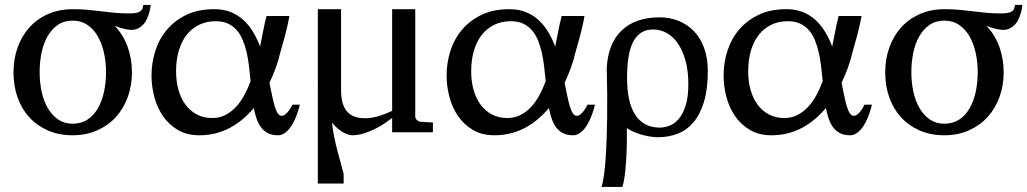

<svg xmlns="http://www.w3.org/2000/svg" viewBox="-20 -531 4125 771"><path d="M405.8 -241.2Q405.8 -281.7 397.5 -319.1Q389.2 -356.4 372.6 -385.3Q356 -414.1 330.8 -431.2Q305.7 -448.2 272 -448.2Q237.3 -448.2 212.4 -431.2Q187.5 -414.1 171.1 -385.5Q154.8 -356.9 147 -319.6Q139.2 -282.2 139.2 -241.2Q139.2 -200.7 147.2 -163.1Q155.3 -125.5 171.9 -96.9Q188.5 -68.4 213.4 -51.3Q238.3 -34.2 272 -34.2Q306.2 -34.2 331.5 -51Q356.9 -67.9 373.3 -96.4Q389.6 -125 397.7 -162.6Q405.8 -200.2 405.8 -241.2ZM585 -511.2Q584.5 -506.3 583 -496.8Q581.5 -487.3 578.1 -476.3Q574.7 -465.3 569.3 -453.6Q564 -441.9 555.4 -432.6Q546.9 -423.3 535.2 -417.2Q523.4 -411.1 507.8 -411.1Q497.6 -411.1 485.8 -413.6Q474.1 -416 464.4 -418.9Q452.6 -422.4 440.9 -426.8Q474.6 -392.1 492.2 -344Q509.8 -295.9 509.8 -240.2Q509.8 -187 492.9 -140.9Q476.1 -94.7 445.1 -60.8Q414.1 -26.9 369.9 -7.3Q325.7 12.2 271 12.2Q216.3 12.2 172.4 -7.1Q128.4 -26.4 97.7 -60.1Q66.9 -93.8 50.5 -139.9Q34.2 -186 34.2 -240.2Q34.2 -293.9 50.8 -340.3Q67.4 -386.7 98.1 -420.9Q128.9 -455.1 173.1 -474.6Q217.3 -494.1 272.9 -494.1Q305.7 -494.1 333 -491.5Q360.4 -488.8 386.5 -485.6Q412.6 -482.4 439.7 -479.7Q466.8 -477.1 499 -477.1Q516.1 -477.1 526.9 -479.2Q537.6 -481.4 543.7 -485.8Q549.8 -490.2 552 -496.6Q554.2 -502.9 555.2 -511.2Z M986.3 -205.1Q983.4 -234.9 980 -264.2Q976.6 -293.5 970.5 -320.3Q964.4 -347.2 954.8 -370.1Q945.3 -393.1 930.7 -409.9Q916 -426.8 895.3 -436.3Q874.5 -445.8 846.2 -445.8Q809.1 -445.8 779.5 -431.4Q750 -417 729.5 -390.9Q709 -364.7 698 -327.6Q687 -290.5 687 -245.1Q687 -204.1 696.8 -169.7Q706.5 -135.3 725.1 -110.4Q743.7 -85.4 770.5 -71.3Q797.4 -57.1 832 -57.1Q861.3 -57.1 884.8 -69.1Q908.2 -81.1 927 -101.1Q945.8 -121.1 960.4 -147.9Q975.1 -174.8 986.3 -205.1ZM1184.1 -110.8Q1175.8 -76.2 1163.1 -49.3Q1157.7 -37.6 1150.9 -26.6Q1144 -15.6 1135.7 -7.1Q1127.4 1.5 1117.4 6.8Q1107.4 12.2 1096.2 12.2Q1073.2 12.2 1057.1 4.4Q1041 -3.4 1029.8 -17.6Q1018.6 -31.7 1011.2 -52Q1003.9 -72.3 999 -97.2Q979 -73.2 955.6 -53.2Q932.1 -33.2 905 -18.6Q877.9 -3.9 846.7 4.2Q815.4 12.2 780.3 12.2Q730 12.2 693.6 -9.5Q657.2 -31.2 633.8 -65.7Q610.4 -100.1 599.4 -142.8Q588.4 -185.5 588.4 -228Q588.4 -278.8 603.8 -326.9Q619.1 -375 650.6 -412.1Q682.1 -449.2 729.2 -471.7Q776.4 -494.1 840.3 -494.1Q878.4 -494.1 907.5 -482.2Q936.5 -470.2 958.5 -449.7Q980.5 -429.2 996.6 -402.1Q1012.7 -375 1024.4 -344.2Q1031.7 -380.4 1037.8 -411.6Q1043.9 -442.9 1050.3 -466.8H1142.1Q1140.6 -458 1138.4 -447.3Q1136.2 -436.5 1133.5 -424.6Q1130.9 -412.6 1127.7 -400.4Q1124.5 -388.2 1121.6 -377Q1114.3 -350.1 1106 -321.8Q1098.6 -289.6 1087.4 -258.8Q1076.2 -228 1062 -198.2Q1067.9 -170.9 1072.8 -146.7Q1077.6 -122.6 1083 -104.5Q1088.4 -86.4 1095.2 -76.2Q1102.1 -65.9 1111.3 -65.9Q1119.6 -65.9 1127.4 -73Q1135.3 -80.1 1141.1 -88.4Q1147.9 -98.1 1154.3 -110.8Z M1256.8 -192.9Q1256.3 -196.8 1256.3 -200.7V-494.1H1349.6V-168.9Q1349.6 -142.6 1354.7 -121.6Q1359.9 -100.6 1371.3 -85.9Q1382.8 -71.3 1401.4 -63.7Q1419.9 -56.2 1446.3 -56.2Q1461.4 -56.2 1477.1 -59.1Q1492.7 -62 1506.8 -66.7Q1521 -71.3 1533.4 -76.4Q1545.9 -81.5 1554.7 -85.9V-494.1H1647.5V-64Q1647.5 -54.7 1654.1 -48.8Q1660.6 -43 1669.4 -42L1718.3 -39.1V0H1554.7V-57.1Q1542 -47.4 1523.7 -35.2Q1505.4 -22.9 1484.1 -12.5Q1462.9 -2 1439.7 5.1Q1416.5 12.2 1394.5 12.2Q1378.9 12.2 1356.9 -0.2Q1335 -12.7 1313 -38.6Q1316.4 -8.3 1322.3 20.3Q1328.1 48.8 1335 75Q1341.8 101.1 1348.4 124.3Q1355 147.5 1359.9 167V206.1H1256.3V-193.8Z M2171.4 -205.1Q2168.5 -234.9 2165 -264.2Q2161.6 -293.5 2155.5 -320.3Q2149.4 -347.2 2139.9 -370.1Q2130.4 -393.1 2115.7 -409.9Q2101.1 -426.8 2080.3 -436.3Q2059.6 -445.8 2031.2 -445.8Q1994.1 -445.8 1964.6 -431.4Q1935.1 -417 1914.6 -390.9Q1894 -364.7 1883.1 -327.6Q1872.1 -290.5 1872.1 -245.1Q1872.1 -204.1 1881.8 -169.7Q1891.6 -135.3 1910.2 -110.4Q1928.7 -85.4 1955.6 -71.3Q1982.4 -57.1 2017.1 -57.1Q2046.4 -57.1 2069.8 -69.1Q2093.3 -81.1 2112.1 -101.1Q2130.9 -121.1 2145.5 -147.9Q2160.2 -174.8 2171.4 -205.1ZM2369.1 -110.8Q2360.8 -76.2 2348.1 -49.3Q2342.8 -37.6 2335.9 -26.6Q2329.1 -15.6 2320.8 -7.1Q2312.5 1.5 2302.5 6.8Q2292.5 12.2 2281.2 12.2Q2258.3 12.2 2242.2 4.4Q2226.1 -3.4 2214.8 -17.6Q2203.6 -31.7 2196.3 -52Q2189 -72.3 2184.1 -97.2Q2164.1 -73.2 2140.6 -53.2Q2117.2 -33.2 2090.1 -18.6Q2063 -3.9 2031.7 4.2Q2000.5 12.2 1965.3 12.2Q1915 12.2 1878.7 -9.5Q1842.3 -31.2 1818.8 -65.7Q1795.4 -100.1 1784.4 -142.8Q1773.4 -185.5 1773.4 -228Q1773.4 -278.8 1788.8 -326.9Q1804.2 -375 1835.7 -412.1Q1867.2 -449.2 1914.3 -471.7Q1961.4 -494.1 2025.4 -494.1Q2063.5 -494.1 2092.5 -482.2Q2121.6 -470.2 2143.6 -449.7Q2165.5 -429.2 2181.6 -402.1Q2197.8 -375 2209.5 -344.2Q2216.8 -380.4 2222.9 -411.6Q2229 -442.9 2235.4 -466.8H2327.1Q2325.7 -458 2323.5 -447.3Q2321.3 -436.5 2318.6 -424.6Q2315.9 -412.6 2312.7 -400.4Q2309.6 -388.2 2306.6 -377Q2299.3 -350.1 2291 -321.8Q2283.7 -289.6 2272.5 -258.8Q2261.2 -228 2247.1 -198.2Q2252.9 -170.9 2257.8 -146.7Q2262.7 -122.6 2268.1 -104.5Q2273.4 -86.4 2280.3 -76.2Q2287.1 -65.9 2296.4 -65.9Q2304.7 -65.9 2312.5 -73Q2320.3 -80.1 2326.2 -88.4Q2333 -98.1 2339.4 -110.8Z M2603.5 -412.6Q2573.2 -412.6 2553 -398.7Q2532.7 -384.8 2520.5 -359.1Q2508.3 -333.5 2503.2 -297.4Q2498 -261.2 2498 -216.8Q2498 -170.4 2505.9 -133.8Q2513.7 -97.2 2529.8 -71.5Q2545.9 -45.9 2570.8 -32.2Q2595.7 -18.6 2629.9 -18.6Q2647.9 -18.6 2668.2 -26.1Q2688.5 -33.7 2705.3 -53.2Q2722.2 -72.8 2733.2 -106.7Q2744.1 -140.6 2744.1 -193.4Q2744.1 -246.1 2732.9 -286.9Q2721.7 -327.6 2702.6 -355.7Q2683.6 -383.8 2658 -398.2Q2632.3 -412.6 2603.5 -412.6ZM2628.9 -461.4Q2669.4 -461.4 2704.8 -447.3Q2740.2 -433.1 2766.4 -406Q2792.5 -378.9 2807.4 -338.6Q2822.3 -298.3 2822.3 -246.6Q2822.3 -172.9 2806.9 -122.1Q2791.5 -71.3 2764.6 -39.8Q2737.8 -8.3 2701.2 5.9Q2664.6 20 2622.1 20Q2605 20 2585.9 16.6Q2566.9 13.2 2549.3 7.6Q2531.7 2 2517.8 -4.6Q2503.9 -11.2 2497.1 -17.1Q2498 33.2 2496.1 78.6Q2495.1 98.1 2493.9 118.4Q2492.7 138.7 2490.7 157.5Q2488.8 176.3 2485.8 192.4Q2482.9 208.5 2479 219.7H2395.5Q2401.4 201.7 2405.5 171.6Q2409.7 141.6 2412.1 104.7Q2414.6 67.9 2416 26.9Q2417.5 -14.2 2418 -54.2Q2419.4 -147.9 2416.5 -255.4Q2418.5 -305.7 2433.8 -344.2Q2449.2 -382.8 2476.3 -408.7Q2503.4 -434.6 2541.7 -448Q2580.1 -461.4 2628.9 -461.4Z M3283.7 -205.1Q3280.8 -234.9 3277.3 -264.2Q3273.9 -293.5 3267.8 -320.3Q3261.7 -347.2 3252.2 -370.1Q3242.7 -393.1 3228 -409.9Q3213.4 -426.8 3192.6 -436.3Q3171.9 -445.8 3143.6 -445.8Q3106.4 -445.8 3076.9 -431.4Q3047.4 -417 3026.9 -390.9Q3006.3 -364.7 2995.4 -327.6Q2984.4 -290.5 2984.4 -245.1Q2984.4 -204.1 2994.1 -169.7Q3003.9 -135.3 3022.5 -110.4Q3041 -85.4 3067.9 -71.3Q3094.7 -57.1 3129.4 -57.1Q3158.7 -57.1 3182.1 -69.1Q3205.6 -81.1 3224.4 -101.1Q3243.2 -121.1 3257.8 -147.9Q3272.5 -174.8 3283.7 -205.1ZM3481.4 -110.8Q3473.1 -76.2 3460.4 -49.3Q3455.1 -37.6 3448.2 -26.6Q3441.4 -15.6 3433.1 -7.1Q3424.8 1.5 3414.8 6.8Q3404.8 12.2 3393.6 12.2Q3370.6 12.2 3354.5 4.4Q3338.4 -3.4 3327.1 -17.6Q3315.9 -31.7 3308.6 -52Q3301.3 -72.3 3296.4 -97.2Q3276.4 -73.2 3252.9 -53.2Q3229.5 -33.2 3202.4 -18.6Q3175.3 -3.9 3144 4.2Q3112.8 12.2 3077.6 12.2Q3027.3 12.2 2991 -9.5Q2954.6 -31.2 2931.2 -65.7Q2907.7 -100.1 2896.7 -142.8Q2885.7 -185.5 2885.7 -228Q2885.7 -278.8 2901.1 -326.9Q2916.5 -375 2948 -412.1Q2979.5 -449.2 3026.6 -471.7Q3073.7 -494.1 3137.7 -494.1Q3175.8 -494.1 3204.8 -482.2Q3233.9 -470.2 3255.9 -449.7Q3277.8 -429.2 3293.9 -402.1Q3310.1 -375 3321.8 -344.2Q3329.1 -380.4 3335.2 -411.6Q3341.3 -442.9 3347.7 -466.8H3439.5Q3438 -458 3435.8 -447.3Q3433.6 -436.5 3430.9 -424.6Q3428.2 -412.6 3425 -400.4Q3421.9 -388.2 3418.9 -377Q3411.6 -350.1 3403.3 -321.8Q3396 -289.6 3384.8 -258.8Q3373.5 -228 3359.4 -198.2Q3365.2 -170.9 3370.1 -146.7Q3375 -122.6 3380.4 -104.5Q3385.7 -86.4 3392.6 -76.2Q3399.4 -65.9 3408.7 -65.9Q3417 -65.9 3424.8 -73Q3432.6 -80.1 3438.5 -88.4Q3445.3 -98.1 3451.7 -110.8Z M3906.2 -241.2Q3906.2 -281.7 3897.9 -319.1Q3889.6 -356.4 3873 -385.3Q3856.4 -414.1 3831.3 -431.2Q3806.2 -448.2 3772.5 -448.2Q3737.8 -448.2 3712.9 -431.2Q3688 -414.1 3671.6 -385.5Q3655.3 -356.9 3647.5 -319.6Q3639.6 -282.2 3639.6 -241.2Q3639.6 -200.7 3647.7 -163.1Q3655.8 -125.5 3672.4 -96.9Q3689 -68.4 3713.9 -51.3Q3738.8 -34.2 3772.5 -34.2Q3806.6 -34.2 3832 -51Q3857.4 -67.9 3873.8 -96.4Q3890.1 -125 3898.2 -162.6Q3906.2 -200.2 3906.2 -241.2ZM4085.4 -511.2Q4085 -506.3 4083.5 -496.8Q4082 -487.3 4078.6 -476.3Q4075.2 -465.3 4069.8 -453.6Q4064.5 -441.9 4055.9 -432.6Q4047.4 -423.3 4035.6 -417.2Q4023.9 -411.1 4008.3 -411.1Q3998 -411.1 3986.3 -413.6Q3974.6 -416 3964.8 -418.9Q3953.1 -422.4 3941.4 -426.8Q3975.1 -392.1 3992.7 -344Q4010.3 -295.9 4010.3 -240.2Q4010.3 -187 3993.4 -140.9Q3976.6 -94.7 3945.6 -60.8Q3914.6 -26.9 3870.4 -7.3Q3826.2 12.2 3771.5 12.2Q3716.8 12.2 3672.9 -7.1Q3628.9 -26.4 3598.1 -60.1Q3567.4 -93.8 3551 -139.9Q3534.7 -186 3534.7 -240.2Q3534.7 -293.9 3551.3 -340.3Q3567.9 -386.7 3598.6 -420.9Q3629.4 -455.1 3673.6 -474.6Q3717.8 -494.1 3773.4 -494.1Q3806.2 -494.1 3833.5 -491.5Q3860.8 -488.8 3887 -485.6Q3913.1 -482.4 3940.2 -479.7Q3967.3 -477.1 3999.5 -477.1Q4016.6 -477.1 4027.3 -479.2Q4038.1 -481.4 4044.2 -485.8Q4050.3 -490.2 4052.5 -496.6Q4054.7 -502.9 4055.7 -511.2Z"/></svg>

Font: BabelStone Roman
Style: Regular
Weight: 400
Designer: Walt Agee, Victor Gaultney, Peter Martin, Debbi Hosken, Becca Hirsbrunner (SIL); Andrew West (BabelStone)
Foundry: BabelStone
Version: Version 16.000